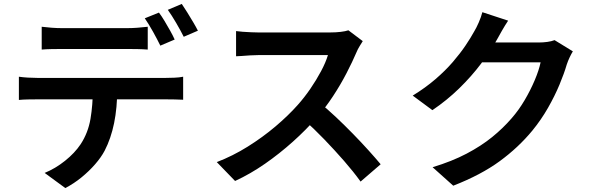

<svg xmlns="http://www.w3.org/2000/svg" viewBox="-20 -884 3040 976"><path d="M192 -748Q216 -745 243 -743Q270 -741 294 -741Q313 -741 347 -741Q381 -741 422 -741Q463 -741 503.5 -741Q544 -741 577 -741Q610 -741 627 -741Q652 -741 679 -743Q706 -745 731 -748V-632Q706 -634 679 -634.5Q652 -635 627 -635Q610 -635 577 -635Q544 -635 503.5 -635Q463 -635 422 -635Q381 -635 347 -635Q313 -635 295 -635Q270 -635 242 -634.5Q214 -634 192 -632ZM76 -494Q97 -491 121.5 -489.5Q146 -488 169 -488Q182 -488 221 -488Q260 -488 315 -488Q370 -488 433.5 -488Q497 -488 560.5 -488Q624 -488 679.5 -488Q735 -488 773.5 -488Q812 -488 824 -488Q840 -488 866 -489Q892 -490 911 -494V-377Q893 -378 868.5 -378.5Q844 -379 824 -379Q812 -379 773.5 -379Q735 -379 679.5 -379Q624 -379 560.5 -379Q497 -379 433.5 -379Q370 -379 315 -379Q260 -379 221 -379Q182 -379 169 -379Q147 -379 121.5 -378.5Q96 -378 76 -376ZM576 -432Q576 -336 560 -258Q544 -180 512 -118Q494 -84 463.5 -49Q433 -14 394.5 17.5Q356 49 312 72L207 -5Q261 -27 310.5 -66.5Q360 -106 390 -151Q428 -209 440 -280Q452 -351 452 -432ZM788 -820Q801 -803 816 -778Q831 -753 845 -728Q859 -703 868 -683L795 -652Q780 -683 758 -722.5Q736 -762 716 -791ZM904 -864Q917 -845 932.5 -820Q948 -795 962.5 -770.5Q977 -746 986 -728L914 -697Q898 -729 875.5 -767.5Q853 -806 833 -834Z M1824 -675Q1819 -667 1808.5 -650Q1798 -633 1792 -618Q1772 -571 1741.5 -512Q1711 -453 1672.5 -394.5Q1634 -336 1591 -287Q1536 -224 1468.5 -163.5Q1401 -103 1327 -51.5Q1253 0 1175 36L1082 -60Q1163 -91 1239 -138.5Q1315 -186 1380 -241Q1445 -296 1493 -350Q1527 -388 1557.5 -432.5Q1588 -477 1612 -522Q1636 -567 1647 -604Q1638 -604 1610.5 -604Q1583 -604 1546.5 -604Q1510 -604 1470.5 -604Q1431 -604 1394.5 -604Q1358 -604 1331 -604Q1304 -604 1294 -604Q1274 -604 1251 -602.5Q1228 -601 1209 -599.5Q1190 -598 1180 -598V-726Q1192 -724 1213.5 -722.5Q1235 -721 1257 -720Q1279 -719 1294 -719Q1306 -719 1334 -719Q1362 -719 1399.5 -719Q1437 -719 1477 -719Q1517 -719 1554 -719Q1591 -719 1618 -719Q1645 -719 1656 -719Q1687 -719 1712 -722Q1737 -725 1751 -730ZM1604 -362Q1644 -330 1687.5 -289Q1731 -248 1774 -204Q1817 -160 1853.5 -119.5Q1890 -79 1915 -49L1813 39Q1777 -11 1729 -66Q1681 -121 1628 -176Q1575 -231 1521 -279Z M2892 -623Q2884 -610 2875.5 -592Q2867 -574 2861 -556Q2848 -511 2824 -453.5Q2800 -396 2765.5 -335.5Q2731 -275 2686 -220Q2615 -134 2520 -64.5Q2425 5 2284 60L2179 -34Q2278 -64 2352 -103Q2426 -142 2481.5 -187Q2537 -232 2581 -283Q2617 -324 2647 -375Q2677 -426 2698.5 -477Q2720 -528 2728 -567H2381L2423 -668Q2436 -668 2467 -668Q2498 -668 2536.5 -668Q2575 -668 2613 -668Q2651 -668 2680 -668Q2709 -668 2718 -668Q2741 -668 2762.5 -671Q2784 -674 2799 -680ZM2563 -779Q2547 -755 2531 -727Q2515 -699 2507 -684Q2474 -625 2425.5 -560.5Q2377 -496 2314.5 -435Q2252 -374 2178 -324L2078 -398Q2143 -438 2193.5 -481.5Q2244 -525 2281.5 -568.5Q2319 -612 2346 -652Q2373 -692 2391 -725Q2401 -741 2413.5 -769.5Q2426 -798 2432 -822Z"/></svg>

Font: Noto Sans HK SemiBold
Style: Regular
Weight: 600
Version: Version 2.004-H2;hotconv 1.0.118;makeotfexe 2.5.65603